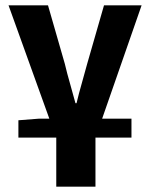

<svg xmlns="http://www.w3.org/2000/svg" viewBox="-20 -516 563 720"><path d="M191 184V0H49V-65L126 -71H165L12 -496H160L223 -277Q232 -239 242.5 -203Q253 -167 263 -129H267Q276 -167 286.5 -203Q297 -239 307 -277L370 -496H511L363 -71H473V0H338V184Z"/></svg>

Font: hySource Sans Pro
Style: Bold
Weight: 700
Designer: Paul D. Hunt
Foundry: Adobe Systems Incorporated
Version: Version 2.021;PS 2.000;hotconv 1.0.86;makeotf.lib2.5.63406